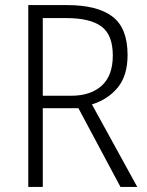

<svg xmlns="http://www.w3.org/2000/svg" viewBox="-20 -800 578 754"><path d="M244 -780Q362 -780 421.5 -735Q481 -690 481 -584Q481 -504 443 -457Q405 -410 341 -390L519 -66H453L288 -375H148V-66H91V-780ZM240 -729H148V-424H259Q336 -424 379.5 -463.5Q423 -503 423 -582Q423 -663 378.5 -696Q334 -729 240 -729Z"/></svg>

Font: Noto Sans Malayalam UI SemiCondensed Light
Style: Regular
Weight: 300
Width: 4
Designer: Jelle Bosma - Monotype Design Team
Foundry: Monotype Imaging Inc.
Version: Version 2.104; ttfautohint (v1.8.4.7-5d5b)